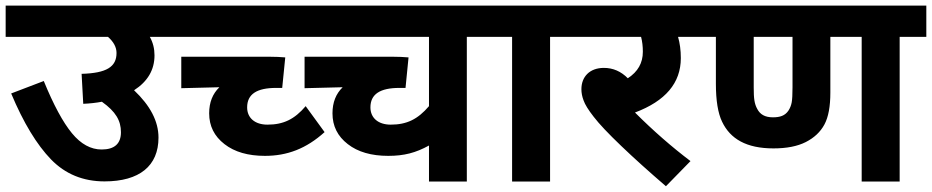

<svg xmlns="http://www.w3.org/2000/svg" viewBox="-20 -642 3296 679"><path d="M540.5 -155.3C540.5 -213.4 511.2 -268.6 454.1 -322.8C502.4 -354 526.4 -395 526.4 -446.3C526.4 -470.2 521 -491.7 509.8 -511.7H598.6V-622.1H0V-511.7H361.8C381.8 -494.1 392.1 -475.1 392.1 -454.6C392.1 -405.3 356.4 -383.3 268.6 -380.9L274.4 -274.9C297.9 -275.9 319.8 -278.3 340.3 -282.2C389.6 -247.1 407.7 -215.3 407.7 -174.3C407.7 -133.8 384.8 -113.3 339.4 -113.3C301.3 -113.3 266.1 -132.3 234.4 -170.9C202.6 -209.5 169.4 -271 134.8 -355.5L19.5 -311.5C63 -207.5 110.4 -129.9 160.6 -78.1C210.9 -26.4 273.9 -0.5 349.6 -0.5C473.1 -0.5 540.5 -55.2 540.5 -155.3Z M1034.7 -511.7V-622.1H584.5V-511.7ZM1061 -266.6C1021.5 -220.2 982.4 -201.2 925.8 -201.2C881.3 -201.2 854 -225.1 854 -262.2C854 -309.1 888.2 -331.1 956.5 -331.1H978L988.8 -439C972.7 -440.4 953.6 -441.4 930.7 -441.4H621.1V-330.1L755.9 -333.5C731.9 -310.5 719.7 -279.8 719.7 -241.2C719.7 -196.3 737.8 -160.2 773.9 -132.3C809.6 -104.5 857.4 -90.8 917 -90.8C995.6 -90.8 1063 -116.2 1127.9 -174.8Z M1497.1 0H1630.9V-511.7H1725.1V-622.1H1020.5V-511.7H1497.1V-266.6C1457.5 -220.2 1418.5 -201.2 1361.8 -201.2C1317.4 -201.2 1290 -225.1 1290 -262.2C1290 -309.1 1324.2 -331.1 1392.6 -331.1H1414.1L1424.8 -439C1408.7 -440.4 1389.6 -441.4 1366.7 -441.4H1057.1V-330.1L1191.9 -333.5C1168 -310.5 1155.8 -279.8 1155.8 -241.2C1155.8 -196.3 1173.8 -160.2 1210 -132.3C1245.6 -104.5 1293.5 -90.8 1353 -90.8C1409.2 -90.8 1450.2 -101.6 1497.1 -127.4Z M2019.5 -622.1H1710.9V-511.7H1791V0H1925.3V-511.7H2019.5Z M2225.6 -244.1C2333.5 -284.7 2387.7 -348.6 2387.7 -436.5C2387.7 -464.4 2384.3 -489.3 2377.9 -511.7H2458V-622.1H2005.4V-511.7H2247.1C2251.5 -495.1 2253.4 -477.5 2253.4 -459C2253.4 -419.4 2235.8 -388.2 2200.2 -365.2C2176.3 -389.6 2147.9 -401.9 2115.7 -401.9C2064.9 -401.9 2036.1 -370.1 2036.1 -326.7C2036.1 -313.5 2038.6 -300.3 2043.9 -286.6C2048.8 -272.5 2060.5 -253.4 2079.6 -229C2098.6 -204.1 2130.9 -169.9 2176.8 -126C2222.7 -82 2275.4 -34.7 2335 16.6L2421.9 -72.3C2355.5 -122.6 2290 -179.7 2225.6 -244.1Z M3027.3 -511.7V0H3161.6V-511.7H3255.9V-622.1H2443.8V-511.7H2511.7V-345.7C2511.7 -286.6 2519 -241.7 2533.7 -211.4C2562.5 -150.9 2619.6 -117.2 2715.3 -117.2C2761.7 -117.2 2799.8 -124.5 2829.6 -139.6C2859.4 -154.8 2881.3 -175.3 2895.5 -201.7C2909.7 -228 2916.5 -265.6 2916.5 -314.9V-511.7ZM2782.7 -333.5C2782.7 -308.1 2781.7 -290 2779.8 -279.8C2777.8 -269 2773.9 -259.3 2768.1 -250.5C2755.9 -232.9 2738.8 -227.1 2713.4 -227.1C2684.6 -227.1 2668 -237.8 2658.2 -256.3C2647.9 -274.9 2645.5 -293 2645.5 -332.5V-511.7H2782.7Z"/></svg>

Font: Noto Reveo Sans
Style: Bold
Weight: 700
Designer: Monotype Design team
Foundry: Monotype Imaging Inc.
Version: Version 1.04